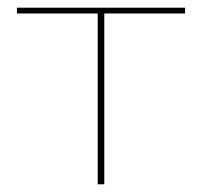

<svg xmlns="http://www.w3.org/2000/svg" viewBox="-20 -479 525 499"><path d="M461 -459V-444H251V0H234V-444H24V-459Z"/></svg>

Font: EauTestSC Thin
Style: Regular
Weight: 250
Designer: Christian Thalmann (Catharsis Fonts)
Version: Version 0.001;PS 000.001;hotconv 1.0.88;makeotf.lib2.5.64775